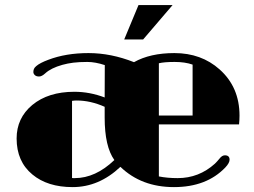

<svg xmlns="http://www.w3.org/2000/svg" viewBox="-20 -744 1022 773"><path d="M464.8 -72.3Q378.4 9.3 272.5 9.3Q171.4 9.3 110.4 -41.5Q46.9 -93.8 46.9 -186.5Q46.9 -268.6 109.9 -321.3Q174.3 -374.5 279.3 -374.5Q341.3 -374.5 401.4 -351.6L401.9 -481.9Q363.8 -494.6 331.3 -494.6Q298.8 -494.6 275.4 -491.7Q252 -488.8 231 -482.9Q185.5 -470.2 162.1 -448.7Q148.4 -436 137.2 -436Q126 -436 120.1 -441.7Q114.3 -447.3 114.3 -454.1Q114.3 -460.9 116.7 -466.6Q119.1 -472.2 126 -478Q140.6 -490.7 174.8 -503.4Q245.6 -530.3 336.4 -530.3Q427.2 -530.3 519.5 -493.7Q584.5 -530.3 682.1 -530.3Q790.5 -530.3 864.3 -464.4Q944.3 -393.1 944.3 -278.3Q944.3 -261.7 942.4 -243.2H619.6V-33.7Q653.8 -26.9 695.3 -26.9Q780.8 -26.9 845.2 -85L854.5 -94.7Q858.9 -99.1 863.8 -105.5Q874 -118.7 885.3 -118.7Q904.3 -118.7 904.3 -101.1Q904.3 -87.9 887.2 -69.8Q811.5 9.3 680.4 9.3Q549.3 9.3 464.8 -72.3ZM755.4 -483.9Q725.1 -494.6 683.1 -494.6Q641.1 -494.6 619.6 -489.3V-278.8H755.4ZM401.4 -314Q344.2 -339.4 288.6 -339.4Q278.8 -339.4 270 -337.9V-27.3Q272.5 -26.9 275.4 -26.9Q278.3 -26.9 281.2 -26.9Q364.3 -26.9 440.4 -99.6Q401.4 -154.3 401.4 -270.5ZM537.6 -723.6H674.8L556.2 -585H480Z"/></svg>

Font: Limelight
Style: Regular
Weight: 400
Designer: Nicole Fally
Foundry: Nicole Fally
Version: Version 1.002